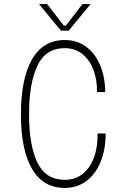

<svg xmlns="http://www.w3.org/2000/svg" viewBox="-20 -913 640 945"><path d="M123 -350Q123 -198 164 -113Q205 -28 299 -28Q354 -28 391 -60.5Q428 -93 445 -145Q462 -197 460 -256H500Q500 -177 475 -116Q450 -55 404.5 -21.5Q359 12 299 12Q192 12 137.5 -82Q83 -176 83 -350Q83 -525 137.5 -620.5Q192 -716 299 -716Q358 -716 402.5 -684Q447 -652 472 -594Q497 -536 498 -460H457Q459 -514 442 -563.5Q425 -613 388.5 -644.5Q352 -676 299 -676Q205 -676 164 -589.5Q123 -503 123 -350ZM294 -787H304L386 -893H426L318 -762H280L172 -893H212Z"/></svg>

Font: Fliege Mono Thin
Style: Regular
Weight: 100
Version: Version 0.020;Glyphs 3.3 (3306)